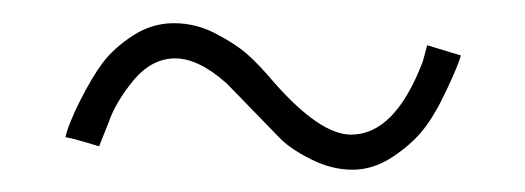

<svg xmlns="http://www.w3.org/2000/svg" viewBox="-20 -287 459 168"><path d="M353.8 -247.4 383.3 -238.5Q380.8 -229.5 370.5 -207.7Q360.3 -185.9 350 -173.1Q339.7 -160.3 323.1 -149.4Q306.4 -138.5 288.5 -138.5Q270.5 -138.5 252.6 -147.4Q234.6 -156.4 225.6 -165.4Q216.7 -174.4 201.3 -190.4Q185.9 -206.4 178.2 -214.1Q153.8 -235.9 133.3 -235.9Q112.8 -235.9 96.8 -216.7Q80.8 -197.4 74.4 -178.2L66.7 -159Q37.2 -167.9 37.2 -166.7Q39.7 -178.2 50 -198.7Q60.3 -219.2 69.9 -232.1Q79.5 -244.9 96.2 -255.8Q112.8 -266.7 132.1 -266.7Q151.3 -266.7 168.6 -257.7Q185.9 -248.7 196.2 -239.7Q206.4 -230.8 220.5 -214.1Q260.3 -169.2 287.2 -169.2Q325.6 -169.2 350 -233.3Z"/></svg>

Font: Suranna
Style: Regular
Weight: 400
Version: Version 1.0.5; ttfautohint (v1.2.42-39fb)